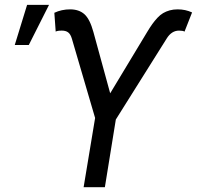

<svg xmlns="http://www.w3.org/2000/svg" viewBox="-20 -776 816 796"><path d="M326.7 0 374.3 -286.9 277.7 -616.5Q272.4 -634.2 262.6 -641.7Q252.8 -649.1 236.5 -649.1Q217.3 -649.1 210.9 -644.9L205.3 -723Q235.4 -737.2 270.6 -737.2Q307.5 -737.2 330.1 -717Q352.6 -696.7 367.2 -643.5L436.8 -389.2L590.2 -643.5Q601.9 -663 611.5 -676.3Q621.1 -689.6 632.6 -702.1Q644.2 -714.5 656.2 -721.6Q668.3 -728.7 683.4 -733Q698.5 -737.2 716.6 -737.2Q748.9 -737.2 776.3 -724.4L745 -644.9Q738.6 -649.1 722.3 -649.1Q691.4 -649.1 671.2 -616.5L460.2 -280.5L414.8 0ZM41.2 -589.5 92.3 -755.7H183.2L99.4 -589.5Z"/></svg>

Font: Karasuma Gothic
Style: Italic
Weight: 400
Italic angle: -9.39999°
Designer: Rasmus Andersson / Ryoko Nishizuka
Foundry: Genbu
Version: Version 1.00